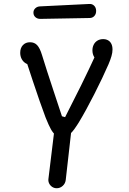

<svg xmlns="http://www.w3.org/2000/svg" viewBox="-20 -952 660 983"><path d="M216.3 -343.5Q214.7 -348.2 212.7 -352.3Q200 -385.7 182.4 -436.3Q164.8 -487 147.8 -538.2Q125.8 -603.5 112 -647L139.8 -620.2Q123.3 -620.3 110.4 -628.7Q97.5 -637 90.5 -650.9Q83.5 -664.8 83.5 -681.8Q83.5 -706.3 97.3 -721Q111.2 -735.7 133.8 -735.7Q156.2 -735.7 170.2 -720.8Q184.3 -705.8 195 -670.5Q215.8 -602.2 255.2 -483.5Q277.8 -414.3 297.2 -356.7L313.3 -352.2Q353 -429.3 394.8 -514Q436.5 -598.7 474.2 -680.8L489.7 -642.8Q473 -642.8 463.1 -658.5Q453.2 -674.2 453.2 -694.3Q453.2 -710.2 459.8 -723.3Q466.3 -736.5 478.9 -744.1Q491.5 -751.7 508.3 -751.7Q522.3 -751.7 533 -745.8Q543.7 -740 549.8 -728.2Q556 -716.3 556 -698.3Q556 -682.8 550.8 -664.8Q545.7 -646.7 535.5 -622.8Q506.5 -555.8 462.6 -469.5Q418.7 -383.2 383.2 -324.8Q378.5 -317.3 373.5 -309.7Q359.7 -288.3 348.7 -276Q337.7 -263.7 324.6 -257.2Q311.5 -250.7 294.3 -250.7Q277.2 -250.7 264.3 -260.8Q251.5 -270.8 240.6 -290.5Q229.7 -310.2 216.3 -343.5ZM227.8 -35.2 257.7 -281.2Q259.8 -299.8 271.9 -311.4Q284 -323 303.2 -323Q316.5 -323 326.4 -316.2Q336.3 -309.3 341 -298.5Q345.7 -287.7 344.3 -275.8L316.5 -30.2Q314.3 -12.5 301.1 -0.4Q287.8 11.7 270.3 11.7Q257.7 11.7 247.4 5Q237.2 -1.7 231.8 -12.5Q226.5 -23.3 227.8 -35.2ZM151.2 -886.3Q150.8 -900 160.3 -909.2Q169.8 -918.5 184.5 -919.3L437.2 -931.7Q452 -932.7 461.9 -922.9Q471.8 -913.2 472.2 -897Q472.5 -880.5 463.1 -870.2Q453.7 -859.8 438.8 -859.8L186.2 -855.3Q171.5 -855.2 161.5 -863.9Q151.5 -872.7 151.2 -886.3Z"/></svg>

Font: Monaspace Radon Var
Style: Regular
Weight: 400
Designer: Riley Cran and the Lettermatic Team
Version: Version 1.000 (Monaspace Radon Var)